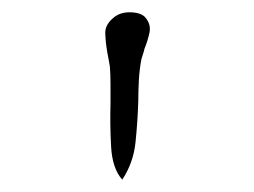

<svg xmlns="http://www.w3.org/2000/svg" viewBox="-20 -834 412 311"><path d="M178 -543Q162 -561 160 -596Q158 -631 159 -667Q159 -683 159 -698Q159 -713 158 -726Q157 -732 156 -737.5Q155 -743 154 -748Q151 -765 150.5 -780Q150 -795 166 -807Q177 -815 193.5 -814Q210 -813 216 -805Q225 -794 222 -780.5Q219 -767 214 -755Q213 -750 211.5 -746Q210 -742 209 -738Q206 -722 205 -705Q204 -688 204 -671Q203 -637 199.5 -603.5Q196 -570 178 -543Z"/></svg>

Font: Yuji Hentaigana Akebono
Style: Regular
Weight: 400
Designer: Kataoka Yuji
Foundry: Kinuta Font Factory
Version: Version 3.002